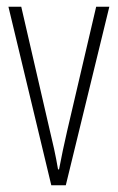

<svg xmlns="http://www.w3.org/2000/svg" viewBox="-20 -615 349 569"><path d="M132 -66H175L304 -595H265L179 -227C170 -188 162 -150 155 -113H152C145 -155 136 -194 127 -231L43 -595H5Z"/></svg>

Font: Noto Sans Malayalam UI ExtraCondensed ExtraLight
Style: Regular
Weight: 200
Width: 2
Designer: Jelle Bosma - Monotype Design Team
Foundry: Monotype Imaging Inc.
Version: Version 2.104